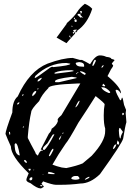

<svg xmlns="http://www.w3.org/2000/svg" viewBox="-20 -956 724 1042"><path d="M556.6 -647.5Q584 -644.5 584 -636.7Q601.6 -632.8 601.6 -628.9Q586.9 -613.3 586.9 -609.4L593.8 -601.6V-599.6Q593.8 -594.7 582 -579.1Q574.2 -563.5 563.5 -543L568.4 -539.1Q636.7 -480.5 636.7 -450.2H634.8Q624 -468.8 612.3 -468.8H611.3Q607.4 -468.8 607.4 -463.9Q612.3 -446.3 631.8 -412.1H634.8Q637.7 -412.1 641.6 -425.8H643.6Q646.5 -424.8 653.3 -386.7L664.1 -359.4L662.1 -341.8L666 -293Q659.2 -271.5 648.4 -204.1Q642.6 -177.7 522.5 -10.7Q469.7 40 416 40Q363.3 46.9 308.6 46.9H283.2Q265.6 46.9 213.9 28.3L205.1 41L217.8 55.7Q217.8 59.6 203.1 66.4H199.2Q181.6 66.4 145.5 38.1Q123 30.3 123 20.5L125 10.7Q130.9 -2.9 135.7 -15.6Q39.1 -109.4 39.1 -161.1Q21.5 -199.2 9.8 -229.5Q9.8 -245.1 46.9 -345.7Q46.9 -408.2 76.2 -432.6Q138.7 -570.3 237.3 -610.4Q321.3 -641.6 375 -641.6L413.1 -630.9H424.8Q447.3 -620.1 468.8 -607.4Q497.1 -655.3 521.5 -655.3Q542 -655.3 556.6 -647.5ZM315.4 -46.9 339.8 -43.9Q396.5 -55.7 428.7 -69.3L477.5 -110.4Q552.7 -191.4 550.8 -246.1V-258.8Q543 -281.2 543 -330.1Q543 -365.2 547.9 -389.6Q547.9 -396.5 499 -434.6Q460 -372.1 405.3 -290Q352.5 -194.3 335.9 -175.8Q295.9 -118.2 264.6 -62.5Q286.1 -53.7 315.4 -46.9ZM130.9 -215.8V-207Q146.5 -174.8 171.9 -128.9Q171.9 -121.1 185.5 -111.3Q196.3 -138.7 207 -138.7H212.9V-139.6Q212.9 -142.6 201.2 -144.5V-145.5L245.1 -230.5Q259.8 -245.1 259.8 -256.8Q287.1 -275.4 293.9 -297.9L293 -308.6Q298.8 -319.3 313.5 -331.1L416 -502.9H400.4Q242.2 -497.1 242.2 -477.5Q207 -442.4 192.4 -407.2Q149.4 -363.3 149.4 -347.7Q137.7 -297.9 130.9 -215.8ZM391.6 -785.2Q387.7 -782.2 384.8 -781.2Q393.6 -792 397.5 -793.9V-794.9H387.7L377.9 -793L377 -791L383.8 -781.2L387.7 -774.4L352.5 -735.4L340.8 -721.7L287.1 -752L340.8 -825.2Q341.8 -828.1 342.8 -830.6Q343.8 -833 346.7 -834Q385.7 -869.1 398.9 -891.1Q412.1 -913.1 440.4 -935.5Q465.8 -924.8 480.5 -908.2Q454.1 -827.1 399.4 -790V-787.1L388.7 -775.4L392.6 -785.2ZM168.9 -537.1V-532.2Q175.8 -532.2 252 -588.9L262.7 -593.8L269.5 -591.8Q361.3 -600.6 361.3 -609.4V-610.4L339.8 -614.3Q246.1 -614.3 171.9 -543.9ZM278.3 -514.6V-513.7L281.2 -509.8H299.8L395.5 -532.2V-535.2L370.1 -539.1Q278.3 -528.3 278.3 -514.6ZM273.4 -226.6 272.5 -227.5 265.6 -224.6 237.3 -178.7Q212.9 -157.2 212.9 -150.4V-146.5Q212.9 -143.6 219.7 -141.6Q237.3 -154.3 275.4 -226.6ZM59.6 -173.8V-163.1Q61.5 -119.1 85 -112.3L86.9 -113.3V-115.2Q76.2 -178.7 64.5 -178.7ZM276.4 -561.5V-555.7Q380.9 -567.4 380.9 -571.3L370.1 -575.2H368.2Q304.7 -575.2 276.4 -561.5ZM390.6 -612.3Q395.5 -594.7 419.9 -594.7L434.6 -593.8L436.5 -594.7V-600.6Q436.5 -617.2 409.2 -619.1Q390.6 -617.2 390.6 -612.3ZM367.2 9.8V12.7Q367.2 17.6 387.7 19.5Q411.1 18.6 411.1 12.7V9.8Q408.2 2.9 401.4 -1H389.6Q375 -1 367.2 9.8ZM625 -248Q627 -206.1 632.8 -205.1H634.8Q634.8 -219.7 646.5 -238.3V-241.2L631.8 -261.7H629.9Q626 -261.7 625 -248ZM530.3 -482.4V-480.5Q538.1 -463.9 570.3 -451.2H575.2L578.1 -455.1V-457Q556.6 -482.4 536.1 -482.4ZM415 -876Q434.6 -897.5 417 -895.5H414.1V-892.6L419.9 -883.8V-882.8L415 -880.9H404.3L401.4 -877.9L400.4 -876L401.4 -874Q411.1 -867.2 417 -859.4Q417 -865.2 431.6 -859.4ZM267.6 -149.4Q258.8 -145.5 245.1 -111.3L248 -108.4H250Q256.8 -115.2 269.5 -141.6V-146.5ZM496.1 -631.8Q489.3 -631.8 480.5 -600.6Q483.4 -598.6 485.4 -597.7Q492.2 -605.5 500 -625V-628.9ZM274.4 -10.7 276.4 -12.7V-14.6Q260.7 -21.5 243.2 -23.4Q241.2 -18.6 239.3 -14.6Q248 -10.7 274.4 -10.7ZM155.3 -443.4V-434.6H158.2Q176.8 -450.2 176.8 -460L175.8 -461.9H169.9Q160.2 -455.1 155.3 -443.4ZM416 -569.3 414.1 -567.4V-566.4Q429.7 -553.7 441.4 -548.8Q443.4 -553.7 445.3 -557.6Q429.7 -569.3 416 -569.3ZM411.1 -409.2Q404.3 -409.2 389.6 -376V-374H391.6Q404.3 -383.8 412.1 -407.2V-409.2ZM592.8 -149.4 593.8 -147.5Q602.5 -147.5 611.3 -169.9V-171.9H607.4Q599.6 -171.9 592.8 -149.4ZM183.6 -513.7Q195.3 -513.7 206.1 -530.3V-534.2Q183.6 -527.3 183.6 -513.7ZM153.3 5.9Q142.6 5.9 139.6 15.6Q139.6 21.5 143.6 22.5H145.5Q155.3 22.5 155.3 12.7V7.8ZM621.1 -172.9 626 -169.9Q627.9 -192.4 620.1 -188.5H618.2L616.2 -197.3L614.3 -172.9ZM440.4 18.6V19.5H442.4Q465.8 10.7 465.8 4.9L463.9 2.9Q444.3 9.8 440.4 18.6ZM110.4 -85V-83Q114.3 -76.2 121.1 -72.3H126Q126 -82 116.2 -87.9H114.3ZM395.5 -838.9Q397.5 -848.6 392.6 -850.6H388.7L384.8 -847.7Q381.8 -835.9 392.6 -836.9L395.5 -837.9ZM543.9 -487.3H547.9L550.8 -491.2V-492.2Q547.9 -495.1 540 -502Q538.1 -497.1 534.2 -492.2Q539.1 -489.3 543.9 -487.3ZM312.5 -220.7Q299.8 -207 299.8 -199.2V-198.2H302.7Q306.6 -198.2 313.5 -220.7ZM134.8 -40V-35.2Q137.7 -31.2 142.6 -28.3Q145.5 -34.2 147.5 -39.1Q145.5 -39.1 143.6 -40ZM643.6 -340.8V-334L646.5 -330.1L652.3 -335V-340.8L648.4 -343.8H646.5ZM73.2 -388.7Q81.1 -388.7 85 -397.5V-400.4Q73.2 -400.4 73.2 -388.7ZM531.2 -590.8V-587.9H532.2Q542 -593.8 542 -602.5V-603.5Q531.2 -597.7 531.2 -590.8ZM28.3 -238.3Q30.3 -224.6 33.2 -224.6L35.2 -226.6V-233.4L33.2 -241.2H32.2ZM207 48.8H201.2L198.2 50.8V53.7L205.1 54.7H208L210.9 52.7ZM100.6 -434.6H101.6Q107.4 -436.5 107.4 -445.3H105.5Q100.6 -443.4 100.6 -434.6ZM392.6 -553.7V-552.7L406.2 -564.5L404.3 -565.4Q390.6 -557.6 392.6 -553.7ZM357.4 -762.7 355.5 -758.8 361.3 -751H363.3L360.4 -762.7ZM379.9 -784.2 375 -779.3V-777.3L377.9 -772.5L380.9 -776.4L381.8 -781.2ZM383.8 -860.4 380.9 -859.4Q380.9 -852.5 382.8 -851.6L386.7 -852.5V-855.5ZM317.4 -231.4V-230.5Q324.2 -230.5 325.2 -235.4V-236.3Q318.4 -236.3 317.4 -231.4ZM103.5 -265.6V-263.7H107.4L110.4 -267.6V-270.5H108.4ZM182.6 -475.6V-470.7H185.5L189.5 -473.6V-475.6ZM371.1 -816.4H368.2V-812.5L370.1 -810.5H373V-813.5ZM161.1 -35.2V-32.2H164.1L166 -34.2Q164.1 -35.2 161.1 -35.2ZM210.9 -7.8 212.9 -5.9 216.8 -9.8Q212.9 -8.8 210.9 -7.8Z"/></svg>

Font: Love Ya Like A Sister
Style: Regular
Weight: 400
Designer: Kimberly Geswein
Foundry: Kimberly Geswein
Version: Version 1.002 2007